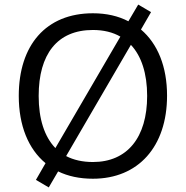

<svg xmlns="http://www.w3.org/2000/svg" viewBox="-20 -772 812 839"><path d="M62 -353C62 -223 104 -121 179 -59L137 14L193 47L234 -23C277 -2 328 9 386 9C584 9 710 -131 710 -354C710 -481 669 -581 596 -643L640 -719L584 -752L541 -679C497 -702 445 -714 386 -714C181 -714 62 -575 62 -353ZM149 -353C149 -535 230 -641 386 -641C433 -641 473 -631 506 -612L222 -125C174 -175 149 -252 149 -353ZM269 -90 552 -576C598 -527 623 -451 623 -353C623 -171 536 -64 386 -64C341 -64 301 -73 269 -90Z"/></svg>

Font: Poppy and Pepper
Style: Regular
Weight: 400
Designer: Thy Ha
Foundry: Thy Ha
Version: Version 0.001;Glyphs 3.2 (3227)